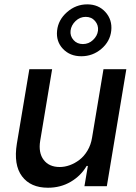

<svg xmlns="http://www.w3.org/2000/svg" viewBox="-20 -868 634 895"><path d="M409.1 -226.2 462.4 -545.5H568.9L478 0H373.6L389.6 -94.5H383.9Q357.2 -48.7 310 -20.8Q262.8 7.1 203.5 7.1Q122.5 7.1 82.6 -46.2Q42.6 -99.4 58.6 -198.5L116.8 -545.5H223L167.3 -211.3Q158.4 -155.9 183.6 -122.7Q208.8 -89.5 258.5 -89.5Q281.6 -89.5 305.2 -98Q328.8 -106.5 350.3 -122.9Q371.8 -139.2 387.8 -166Q403.8 -192.8 409.1 -226.2ZM359 -605.8Q306.1 -605.8 273.4 -640.3Q240.8 -674.7 246.1 -725.1Q251.4 -775.6 292.6 -811.6Q333.8 -847.7 386.7 -847.7Q439.3 -847.7 471.6 -811.6Q503.9 -775.6 498.6 -725.1Q493.3 -675.1 452.8 -640.4Q412.3 -605.8 359 -605.8ZM366.5 -662.6Q393.5 -662.6 413.5 -681.5Q433.6 -700.3 436.8 -725.1Q439.6 -750.7 423.1 -770.1Q406.6 -789.4 379.6 -789.4Q352.6 -789.4 332.4 -770.1Q312.1 -750.7 308.9 -725.1Q306.1 -700.3 322.6 -681.5Q339.1 -662.6 366.5 -662.6Z"/></svg>

Font: Karasuma Gothic
Style: Medium Italic
Weight: 500
Italic angle: 9.39998°
Designer: Rasmus Andersson / Ryoko Nishizuka
Foundry: Genbu
Version: Version 1.00